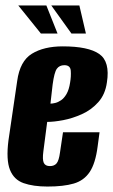

<svg xmlns="http://www.w3.org/2000/svg" viewBox="-20 -672 415 704"><path d="M154 12Q102 12 66.5 -0.5Q31 -13 16.5 -49.5Q2 -86 11 -157L43 -375Q53 -448 97 -475Q141 -502 210 -502Q304 -502 344 -474Q384 -446 372 -370Q366 -326 340.5 -297.5Q315 -269 280.5 -253.5Q246 -238 212 -231.5Q178 -225 153 -225L139 -117Q135 -87 140.5 -75Q146 -63 163 -63Q179 -63 187.5 -73Q196 -83 200 -113L211 -187H345L338 -135Q330 -73 309 -41.5Q288 -10 250.5 1Q213 12 154 12ZM165 -292Q172 -292 182.5 -294.5Q193 -297 204 -304.5Q215 -312 224 -327.5Q233 -343 237 -369Q241 -392 239.5 -412.5Q238 -433 216 -433Q198 -433 188.5 -420Q179 -407 173 -362ZM295 -549H242L168 -652H271ZM191 -549H130L47 -652H150Z"/></svg>

Font: Alumni Sans ExtraBold
Style: Italic
Weight: 800
Italic angle: -8°
Designer: Robert E. Leuschke
Foundry: Robert E. Leuschke
Version: Version 1.016